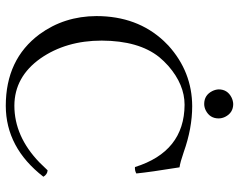

<svg xmlns="http://www.w3.org/2000/svg" viewBox="-104 -742 855 688"><g transform="rotate(90 324.0 -397.5)"><path d="M299.8 -752.9Q299.8 -784.7 329.1 -799.3Q340.3 -804.7 352.1 -805.2Q383.8 -805.2 398.4 -775.9Q403.8 -764.6 403.8 -752.9Q403.8 -721.2 374.5 -706.5Q363.3 -701.2 352.1 -701.2Q320.3 -701.2 305.7 -730.5Q300.3 -741.7 299.8 -752.9ZM358.9 9.8Q191.9 9.8 102.1 -111.3Q37.6 -199.7 37.1 -314.9Q37.1 -460.9 126.5 -556.6Q134.8 -565.4 143.1 -573.2Q236.8 -657.7 359.9 -658.2Q439.5 -658.2 524.4 -627.9Q561 -615.2 579.1 -612.8Q596.2 -507.3 601.1 -458Q590.8 -452.1 578.1 -453.1Q522.9 -629.9 355 -630.9Q282.7 -630.9 215.8 -572.8Q198.2 -557.1 184.1 -540Q125.5 -466.8 125 -334Q125 -206.1 189 -114.3Q254.9 -21.5 357.9 -21Q468.3 -21 561.5 -110.8Q575.7 -125 589.8 -140.1Q604.5 -139.2 612.8 -125Q508.8 9.3 358.9 9.8Z"/></g></svg>

Font: Linux Libertine Display O
Style: Regular
Weight: 400
Designer: Philipp H. Poll
Foundry: Philipp H. Poll
Version: Version 5.0.9